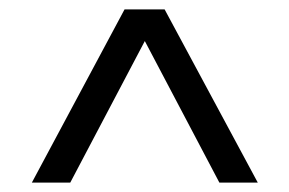

<svg xmlns="http://www.w3.org/2000/svg" viewBox="-20 -760 618 410"><path d="M48 -370 246 -740H331.5L530.5 -370H448.5L276 -697.5H302.5L130 -370Z"/></svg>

Font: Encode Sans Condensed Thin
Style: Regular
Weight: 400
Version: Version 3.002